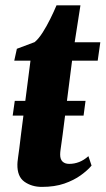

<svg xmlns="http://www.w3.org/2000/svg" viewBox="-20 -704 404 734"><path d="M28.5 -262 36.5 -318.5H307L299.5 -262ZM219.5 -189.5Q217 -171.5 215 -157Q213 -142.5 211.5 -131.8Q210 -121 210 -113Q210 -95 219.2 -86.2Q228.5 -77.5 244.5 -77.5Q264 -77.5 282.2 -84.5Q300.5 -91.5 318 -107L330 -71Q314.5 -52.5 288.5 -33.8Q262.5 -15 225.8 -2.2Q189 10.5 140 10.5Q101.5 10.5 73.5 -9.2Q45.5 -29 46.5 -76Q46.5 -79 47 -85Q47.5 -91 49.2 -103.2Q51 -115.5 53.8 -136.8Q56.5 -158 60.5 -192L96.5 -472H34.5L44.5 -517.5L112.5 -543Q128 -556 143.2 -580Q158.5 -604 172.2 -631.8Q186 -659.5 196 -683.5H287.5L265.5 -542.5H363.5L353.5 -472H255.5Z"/></svg>

Font: Merriweather 48pt Black
Style: Italic
Weight: 900
Italic angle: -7.8°
Version: Version 2.101